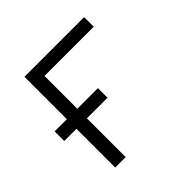

<svg xmlns="http://www.w3.org/2000/svg" viewBox="-139 -649 778 778"><g transform="rotate(-45 250.0 -260.0)"><path d="M100 0V-222H30V-277H100V-520H442V-465H160V-277H278V-222H160V0Z"/></g></svg>

Font: Iosevka SS04 Light
Style: Regular
Weight: 300
Monospace: yes
Designer: Belleve Invis
Foundry: Belleve Invis
Version: Version 19.0.0; ttfautohint (v1.8.4)